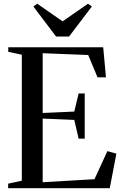

<svg xmlns="http://www.w3.org/2000/svg" viewBox="-20 -992 650 1012"><path d="M95 -39.5V-703.5L23.5 -719V-743H524L538.5 -584.5H494L445 -702L205 -711.5V-396.5L371.5 -404L394.5 -499.5H426.5V-261H394.5L371.5 -360L205 -367V-31.5L478 -47.5L546 -195.5L593.5 -182L558.5 0H23V-24ZM275.5 -799.5 156 -957.5 176 -972.5 310 -879.5 444 -972.5 464 -957.5 344 -799.5Z"/></svg>

Font: Merriweather 120pt
Style: Regular
Weight: 400
Version: Version 2.100